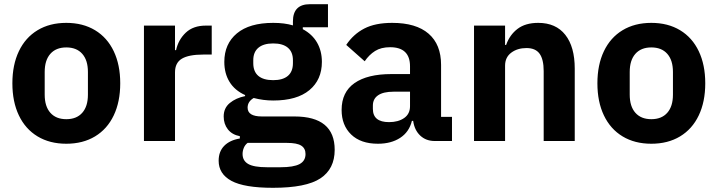

<svg xmlns="http://www.w3.org/2000/svg" viewBox="-20 -672 3420 915"><path d="M39 -275Q39 -363 70 -428Q101 -493 159 -528Q217 -563 296 -563Q375 -563 433 -528Q491 -493 522 -428Q553 -363 553 -275Q553 -187 522 -122Q491 -57 433 -22Q375 13 296 13Q217 13 159 -22Q101 -57 70 -122Q39 -187 39 -275ZM399 -221V-329Q399 -385 372 -415.5Q345 -446 296 -446Q247 -446 220 -415.5Q193 -385 193 -329V-221Q193 -165 220 -134.5Q247 -104 296 -104Q345 -104 372 -134.5Q399 -165 399 -221Z M666 0V-550H814V-433H819Q830 -483 865.5 -516.5Q901 -550 961 -550H989V-412H949Q880 -412 847 -392.5Q814 -373 814 -327V0Z M1022 94Q1022 50 1048.5 23Q1075 -4 1123 -12V-23Q1086 -30 1066 -55.5Q1046 -81 1046 -117Q1046 -157 1075 -181Q1104 -205 1148 -214V-219Q1099 -241 1074 -281.5Q1049 -322 1049 -377Q1049 -463 1109 -513Q1169 -563 1282 -563Q1336 -563 1376 -551V-570Q1376 -652 1457 -652H1543V-542H1423V-533Q1468 -509 1491 -469Q1514 -429 1514 -377Q1514 -292 1454.5 -242.5Q1395 -193 1282 -193Q1235 -193 1189 -205Q1160 -188 1160 -159Q1160 -117 1228 -117H1383Q1575 -117 1575 42Q1575 133 1507 178Q1439 223 1281 223Q1144 223 1083 190Q1022 157 1022 94ZM1376 -371V-385Q1376 -424 1352 -444.5Q1328 -465 1282 -465Q1236 -465 1211.5 -444.5Q1187 -424 1187 -385V-371Q1187 -331 1211 -310.5Q1235 -290 1282 -290Q1328 -290 1352 -310.5Q1376 -331 1376 -371ZM1317 125Q1379 125 1407.5 110Q1436 95 1436 62Q1436 35 1415.5 22Q1395 9 1348 9H1160Q1148 18 1142 32.5Q1136 47 1136 62Q1136 94 1163 109.5Q1190 125 1252 125Z M1608 -148Q1608 -233 1669.5 -276Q1731 -319 1845 -319H1934V-356Q1934 -447 1839 -447Q1796 -447 1767.5 -429Q1739 -411 1718 -380L1630 -458Q1664 -509 1716 -536Q1768 -563 1849 -563Q1963 -563 2022.5 -511.5Q2082 -460 2082 -363V-115H2134V0H2052Q2010 0 1982.5 -26Q1955 -52 1949 -96H1943Q1930 -43 1887 -15Q1844 13 1781 13Q1699 13 1653.5 -31Q1608 -75 1608 -148ZM1934 -166V-235H1855Q1807 -235 1782 -218Q1757 -201 1757 -169V-153Q1757 -90 1834 -90Q1878 -90 1906 -109.5Q1934 -129 1934 -166Z M2239 0V-550H2387V-458H2392Q2409 -506 2446.5 -534.5Q2484 -563 2545 -563Q2629 -563 2674 -506Q2719 -449 2719 -345V0H2571V-333Q2571 -389 2551.5 -416Q2532 -443 2489 -443Q2446 -443 2416.5 -421Q2387 -399 2387 -359V0Z M2827 -275Q2827 -363 2858 -428Q2889 -493 2947 -528Q3005 -563 3084 -563Q3163 -563 3221 -528Q3279 -493 3310 -428Q3341 -363 3341 -275Q3341 -187 3310 -122Q3279 -57 3221 -22Q3163 13 3084 13Q3005 13 2947 -22Q2889 -57 2858 -122Q2827 -187 2827 -275ZM3187 -221V-329Q3187 -385 3160 -415.5Q3133 -446 3084 -446Q3035 -446 3008 -415.5Q2981 -385 2981 -329V-221Q2981 -165 3008 -134.5Q3035 -104 3084 -104Q3133 -104 3160 -134.5Q3187 -165 3187 -221Z"/></svg>

Font: IBM Plex Sans JP
Style: Bold
Weight: 700
Designer: Mike Abbink; Paul van der Laan; Pieter van Rosmalen; Wujin Sim; Yejin Wi; Jinhee Kim; Boomi Park; Yona Kim; Kichan Ma
Foundry: Sandoll Inc.
Version: Version 1.001